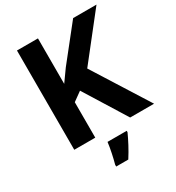

<svg xmlns="http://www.w3.org/2000/svg" viewBox="-217 -845 1097 1196"><g transform="rotate(-30 332.0 -246.5)"><path d="M664 0 413 -398 662 -714H494L301 -471C281 -443 261 -415 241 -387V-714H90V0H241V-255L305 -301L492 0ZM432 71V61H294C289 104 275 169 264 208V221H351C385 168 412 115 432 71Z"/></g></svg>

Font: Noto Kufi Arabic
Style: Bold
Weight: 700
Designer: Monotype Design Team, David Williams, Khaled Hosny
Foundry: Google LLC
Version: Version 2.109